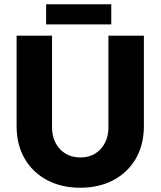

<svg xmlns="http://www.w3.org/2000/svg" viewBox="-20 -867 752 899"><path d="M355.7 12Q268.7 12 201.5 -23.1Q134.2 -58.3 96 -123.3Q57.7 -188.4 57.7 -277.7V-700H223.7V-268.7Q223.7 -230.2 239.8 -198.6Q256 -167 285.8 -148.3Q315.7 -129.7 356.2 -129.7Q396.7 -129.7 426.1 -148.2Q455.5 -166.8 471.6 -198.5Q487.7 -230.2 487.7 -268.7V-700H653.7V-277.7Q653.7 -188.4 615.4 -123.3Q577.1 -58.3 509.9 -23.1Q442.8 12 355.7 12ZM196 -752.7V-847H501V-752.7Z"/></svg>

Font: MuseoModerno Thin
Style: Regular
Weight: 100
Designer: Pablo Cosgaya, Héctor Gatti, Marcela Romero, and the Authors of The MuseoModerno Project.
Foundry: Omnibus-Type Team
Version: Version 1.003